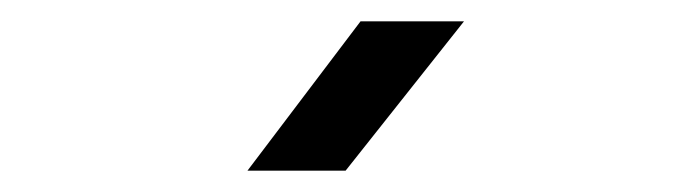

<svg xmlns="http://www.w3.org/2000/svg" viewBox="-20 -805 640 180"><path d="M212 -645 318 -785H415L304 -645Z"/></svg>

Font: NKDuy Mono
Style: Regular
Weight: 400
Monospace: yes
Designer: NKDuy
Foundry: NKDuy
Version: Version 2.251; ttfautohint (v1.8.4.7-5d5b)